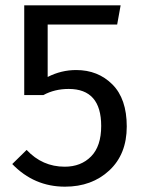

<svg xmlns="http://www.w3.org/2000/svg" viewBox="-20 -689 541 721"><path d="M224 12Q108 12 26 -73L80 -126Q139 -63 223 -63Q284 -63 322 -101.5Q360 -140 360 -216Q360 -355 238 -355Q185 -355 143 -332H71V-669H433L420 -597H159V-400Q210 -426 266 -426Q348 -426 402 -372Q456 -318 456 -214Q456 -110 390.5 -49Q325 12 224 12Z"/></svg>

Font: Trujillo
Style: Regular
Weight: 400
Designer: Fira Sans original fonts by bBox Type GmbH, Carrois Corporate GbR, & Edenspiekermann AG / Changes by Cristiano Sobral
Foundry: Fira Sans original fonts by bBox Type GmbH, Carrois Corporate GbR, & Edenspiekermann AG / Changes by Cristiano Sobral
Version: Version 4.301;October 17, 2021;FontCreator 14.0.0.2814 64-bi